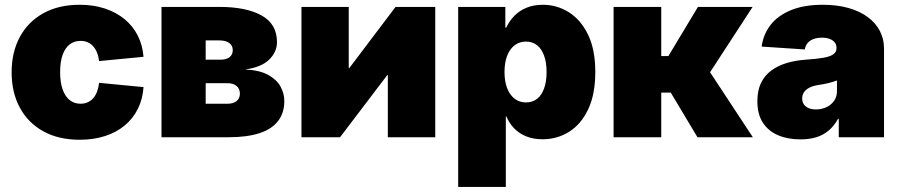

<svg xmlns="http://www.w3.org/2000/svg" viewBox="-20 -564 3700 789"><path d="M307.6 10.3Q220.7 10.3 158 -24.4Q95.2 -59.1 61.5 -121.6Q27.8 -184.1 27.8 -267.1Q27.8 -349.6 61.5 -412.1Q95.2 -474.6 158 -509.5Q220.7 -544.4 307.6 -544.4Q364.3 -544.4 410.6 -529.1Q457 -513.7 491.5 -485.6Q525.9 -457.5 545.9 -418.2Q565.9 -378.9 569.8 -330.6L387.2 -313Q384.8 -333 378.4 -348.4Q372.1 -363.8 362.3 -374.5Q352.5 -385.3 339.6 -390.6Q326.7 -396 311 -396Q285.2 -396 266.4 -381.6Q247.6 -367.2 237.3 -338.6Q227.1 -310.1 227.1 -267.6Q227.1 -225.6 237.3 -196.5Q247.6 -167.5 266.4 -152.6Q285.2 -137.7 311 -137.7Q326.7 -137.7 339.6 -143.3Q352.5 -148.9 362.5 -159.9Q372.6 -170.9 378.7 -187Q384.8 -203.1 387.2 -223.6L569.8 -206.1Q566.4 -156.7 546.6 -116.9Q526.9 -77.1 492.7 -48.6Q458.5 -20 411.6 -4.9Q364.7 10.3 307.6 10.3Z M643.6 0V-535.6H881.8Q991.7 -535.6 1054.9 -500.5Q1118.2 -465.3 1118.2 -391.1Q1118.2 -350.1 1085.9 -318.8Q1053.7 -287.6 986.8 -278.3Q1046.4 -275.9 1081.8 -256.3Q1117.2 -236.8 1132.8 -208.3Q1148.4 -179.7 1148.4 -148.9Q1148.4 -100.6 1123 -67.1Q1097.7 -33.7 1046.6 -16.8Q995.6 0 918.9 0ZM825.2 -137.7H915Q938.5 -137.7 952.1 -148.7Q965.8 -159.7 965.8 -179.2Q965.8 -199.2 952.1 -210.7Q938.5 -222.2 915 -222.2H825.2ZM825.2 -318.8H887.7Q910.6 -318.8 923.6 -329.3Q936.5 -339.8 936.5 -357.9Q936.5 -377 921.9 -387.5Q907.2 -397.9 881.8 -397.9H825.2Z M1768.6 0H1573.7V-255.9H1571.8L1377.4 0H1218.8V-535.6H1413.1V-283.7H1415L1605.5 -535.6H1768.6Z M1862.8 204.1V-535.6H2056.6V-450.7H2060.5Q2072.8 -477.5 2093.5 -498.8Q2114.3 -520 2143.6 -532.2Q2172.9 -544.4 2210.9 -544.4Q2268.6 -544.4 2317.6 -513.7Q2366.7 -482.9 2396.5 -421.6Q2426.3 -360.4 2426.3 -268.1Q2426.3 -177.7 2397.7 -116.2Q2369.1 -54.7 2319.8 -23.2Q2270.5 8.3 2209 8.3Q2172.4 8.3 2143.1 -3.4Q2113.8 -15.1 2093.3 -36.1Q2072.8 -57.1 2061 -85.4H2058.6V204.1ZM2141.6 -143.1Q2168.5 -143.1 2187.3 -158Q2206.1 -172.9 2216.1 -201.2Q2226.1 -229.5 2226.1 -268.1Q2226.1 -306.6 2216.1 -334.7Q2206.1 -362.8 2187.3 -377.9Q2168.5 -393.1 2141.6 -393.1Q2114.7 -393.1 2094.7 -377.9Q2074.7 -362.8 2064 -334.7Q2053.2 -306.6 2053.2 -268.1Q2053.2 -229.5 2064 -201.7Q2074.7 -173.8 2094.7 -158.4Q2114.7 -143.1 2141.6 -143.1Z M2501.5 0V-535.6H2697.3V-333.5H2726.6L2848.1 -535.6H3072.8L2897.9 -267.1L3073.7 0H2846.2L2736.3 -183.6H2697.3V0Z M3269.5 8.8Q3217.3 8.8 3177.2 -8.3Q3137.2 -25.4 3114.7 -60.1Q3092.3 -94.7 3092.3 -147.9Q3092.3 -192.4 3107.4 -223.4Q3122.6 -254.4 3149.9 -274.4Q3177.2 -294.4 3213.4 -305.2Q3249.5 -315.9 3292 -318.8Q3337.4 -321.8 3365 -326.9Q3392.6 -332 3405 -341.3Q3417.5 -350.6 3417.5 -365.7V-367.7Q3417.5 -380.9 3409.9 -390.1Q3402.3 -399.4 3388.9 -404.3Q3375.5 -409.2 3356.9 -409.2Q3338.4 -409.2 3323.5 -403.8Q3308.6 -398.4 3299.3 -387.7Q3290 -377 3287.1 -360.8L3109.9 -372.6Q3116.7 -422.9 3146.5 -461.4Q3176.3 -500 3230.2 -522.2Q3284.2 -544.4 3361.3 -544.4Q3419.9 -544.4 3466.6 -531.2Q3513.2 -518.1 3545.9 -493.9Q3578.6 -469.7 3595.7 -436.8Q3612.8 -403.8 3612.8 -364.3V0H3426.8V-75.7H3423.8Q3406.7 -44.9 3384 -26.4Q3361.3 -7.8 3332.8 0.5Q3304.2 8.8 3269.5 8.8ZM3333 -114.3Q3355 -114.3 3374.8 -123Q3394.5 -131.8 3407 -148.7Q3419.4 -165.5 3419.4 -189.9V-233.4Q3411.6 -230.5 3403.1 -227.8Q3394.5 -225.1 3384.8 -222.7Q3375 -220.2 3364.3 -218.3Q3353.5 -216.3 3341.3 -214.4Q3319.3 -210.9 3304.9 -203.1Q3290.5 -195.3 3283.4 -184.3Q3276.4 -173.3 3276.4 -159.7Q3276.4 -145 3283.7 -134.8Q3291 -124.5 3303.7 -119.4Q3316.4 -114.3 3333 -114.3Z"/></svg>

Font: Inter 20pt Black
Style: Regular
Weight: 900
Version: Version 4.001;git-66647c0bb